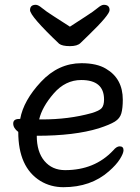

<svg xmlns="http://www.w3.org/2000/svg" viewBox="-20 -755 583 799"><path d="M244 24Q191 24 148 -2Q56 -59 56 -206Q35 -222 35 -241Q35 -260 60 -260H64Q78 -337 150.5 -414.5Q223 -492 319 -492Q383 -492 421 -469Q491 -428 491 -340Q491 -305 485 -283.5Q479 -262 458 -249Q437 -236 391 -221Q290 -190 133 -190Q133 -123 165 -85Q197 -47 251 -47Q374 -47 451 -129Q465 -146 478 -146Q494 -146 494 -130Q494 -117 479 -93Q464 -69 433 -42Q358 24 244 24ZM143 -258H155Q266 -258 360 -284Q394 -294 403.5 -305.5Q413 -317 413 -341Q413 -422 318 -422Q252 -422 203.5 -366Q155 -310 143 -258ZM271 -563Q239 -563 226 -573Q105 -688 105 -713Q105 -735 129 -735Q139 -735 155 -721.5Q171 -708 205 -686.5Q239 -665 271 -644Q303 -665 336.5 -686.5Q370 -708 386 -721.5Q402 -735 412 -735Q436 -735 436 -713Q436 -693 348 -608Q328 -589 315 -576Q302 -563 271 -563Z"/></svg>

Font: LXGW WenKai TC
Style: Bold
Weight: 700
Designer: LXGW / Fontworks Inc.
Foundry: LXGW / Fontworks Inc.
Version: Version 1.330;April 28, 2024